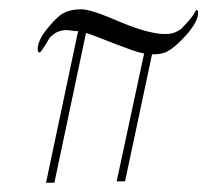

<svg xmlns="http://www.w3.org/2000/svg" viewBox="-20 -387 462 413"><path d="M148 -320Q139 -320 131.5 -321.5Q124 -323 117 -322Q110 -321 103 -318Q96 -315 87 -306Q76 -287 69.5 -278Q63 -269 61 -280Q61 -301 83 -327Q105 -354 119 -360Q133 -367 155 -367Q176 -367 238 -340Q269 -327 291 -321Q313 -315 328.5 -314Q344 -313 354 -316.5Q364 -320 371 -326Q393 -349 398.5 -359.5Q404 -370 406 -362V-360Q407 -342 381 -312Q354 -282 335 -274Q324 -270 307 -270L249 3H231L290 -272Q278 -274 261.5 -280Q245 -286 224 -294Q203 -302 188 -308Q173 -314 165 -316L97 6H79Z"/></svg>

Font: #9Slide05 Great Vibes
Style: Regular
Weight: 400
Designer: Robert E. Leuschke
Foundry: Robert E. Leuschke
Version: Version 1.001